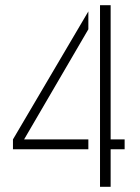

<svg xmlns="http://www.w3.org/2000/svg" viewBox="-20 -721 541 741"><path d="M366 0V-701H407V-183H461V-145H407V0ZM30 -145V-183L321 -677V-608L73 -183H321V-145Z"/></svg>

Font: Stick No Bills ExtraLight
Style: Regular
Weight: 200
Designer: Kosala Senevirathne, Siva Puranthara, Lasantha Premarathna, Tharique Azeez
Foundry: mooniak
Version: Version 2.000